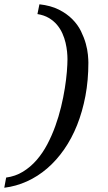

<svg xmlns="http://www.w3.org/2000/svg" viewBox="-68 -738 506 902"><path d="M347.2 -443.8Q347.2 -360.8 333.3 -287.1Q319.3 -213.4 294.2 -150.4Q269 -87.4 233.2 -35.9Q197.3 15.6 153.6 53.2Q109.9 90.8 58.8 114Q7.8 137.2 -47.9 144L-39.1 96.2Q4.4 90.3 39.8 68.6Q75.2 46.9 103.8 14.2Q132.3 -18.6 154.1 -59.8Q175.8 -101.1 191.9 -145.8Q208 -190.4 219 -236.1Q230 -281.7 236.6 -323.5Q243.2 -365.2 246.1 -400.6Q249 -436 249 -460Q249 -475.1 247.1 -495.1Q245.1 -515.1 240 -537.1Q234.9 -559.1 225.1 -581.1Q215.3 -603 199.7 -621.6Q184.1 -640.1 161.4 -653.6Q138.7 -667 107.9 -671.9L117.2 -717.8Q170.4 -711.9 208.3 -692.9Q246.1 -673.8 271.7 -647.9Q297.4 -622.1 312.3 -591.8Q327.1 -561.5 335 -533.2Q342.8 -504.9 345 -481Q347.2 -457 347.2 -443.8Z"/></svg>

Font: Charis SIL
Style: Italic
Weight: 400
Italic angle: -11°
Foundry: SIL International
Version: Version 4.112